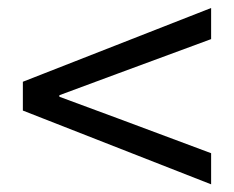

<svg xmlns="http://www.w3.org/2000/svg" viewBox="-20 -615 595 488"><path d="M516.6 -146.5 38.1 -334V-407.2L516.6 -594.7V-515.6L281.2 -428.7L130.9 -373V-369.1L281.2 -313.5L516.6 -225.6Z"/></svg>

Font: Nasu
Style: Regular
Weight: 400
Designer: Ryoko NISHIZUKA (kana &amp; ideographs); Paul D. Hunt (Latin, Greek &amp; Cyrillic); Wenlong ZHANG (bopomofo); Sandoll C
Version: Version 2014.1215